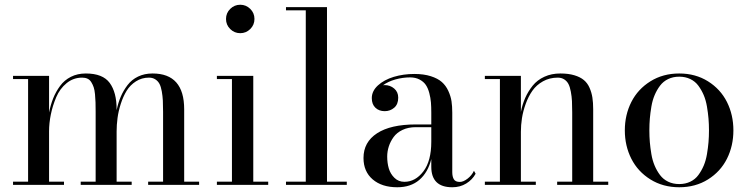

<svg xmlns="http://www.w3.org/2000/svg" viewBox="-20 -780 3164 810"><path d="M35 -13.5H98.5V-446.5H35V-460H187V-305.5Q193.5 -338 204.5 -365.5Q215.5 -393 233.5 -417.5Q251.5 -442 279.2 -456Q307 -470 342 -470Q413.5 -470 442.8 -430.2Q472 -390.5 472 -319V-315Q478.5 -346.5 489.5 -372.2Q500.5 -398 518 -421Q535.5 -444 562.5 -457Q589.5 -470 623.5 -470Q757 -470 757 -319V-13.5H820V0H605V-13.5H668V-308Q668 -336.5 667 -355.8Q666 -375 662.5 -394.8Q659 -414.5 652.8 -426.2Q646.5 -438 635.2 -445.2Q624 -452.5 608.5 -452.5Q578 -452.5 553.5 -436.8Q529 -421 514.2 -397Q499.5 -373 489.5 -341.8Q479.5 -310.5 475.8 -281.8Q472 -253 472 -226V-13.5H535.5V0H320.5V-13.5H383.5V-308Q383.5 -332.5 383 -348.2Q382.5 -364 380.8 -382.5Q379 -401 375.2 -412Q371.5 -423 365.2 -433.2Q359 -443.5 349.2 -448Q339.5 -452.5 326.5 -452.5Q289.5 -452.5 261 -429.2Q232.5 -406 217.2 -370Q202 -334 194.5 -297.2Q187 -260.5 187 -226V-13.5H250V0H35Z M951.2 -657.5Q933.5 -675 933.5 -700Q933.5 -725 951.2 -742.5Q969 -760 993.5 -760Q1018 -760 1035.8 -742.5Q1053.5 -725 1053.5 -700Q1053.5 -675 1035.8 -657.5Q1018 -640 993.5 -640Q969 -640 951.2 -657.5ZM895 -13.5H958.5V-446.5H895V-460H1048.5V-13.5H1111.5V0H895Z M1186.5 -13.5H1270V-736.5H1186.5V-750H1359.5V-13.5H1443V0H1186.5Z M1734 -255H1799.5V-304.5Q1799.5 -329 1798 -348Q1796.5 -367 1791 -387.8Q1785.5 -408.5 1776.2 -422Q1767 -435.5 1750 -444.5Q1733 -453.5 1710 -453.5Q1679 -453.5 1648 -444.8Q1617 -436 1596 -420.5Q1598.5 -421 1603 -421Q1626 -421 1643 -406.5Q1660 -392 1660 -368Q1660 -340 1643 -325.5Q1626 -311 1603 -311Q1579 -311 1563.8 -325.5Q1548.5 -340 1548.5 -366Q1548.5 -396 1574.5 -419.8Q1600.5 -443.5 1641.2 -455.8Q1682 -468 1728 -468Q1768 -468 1797.5 -458.5Q1827 -449 1844 -434Q1861 -419 1871.2 -396.8Q1881.5 -374.5 1884.8 -353Q1888 -331.5 1888 -304.5V-54Q1888 -34.5 1894.8 -23.5Q1901.5 -12.5 1920 -12.5Q1934.5 -12.5 1952.2 -26Q1970 -39.5 1979.5 -59.5L1986.5 -47Q1972.5 -21.5 1946.8 -5.8Q1921 10 1888 10Q1799.5 10 1799.5 -76.5V-109Q1785.5 -52.5 1749.2 -21.2Q1713 10 1656 10Q1591 10 1552.2 -23.2Q1513.5 -56.5 1513.5 -113.5Q1513.5 -180.5 1570.8 -217.8Q1628 -255 1734 -255ZM1686 -13Q1732.5 -13 1766 -56.8Q1799.5 -100.5 1799.5 -182V-243.5H1734Q1702.5 -243.5 1678.2 -232Q1654 -220.5 1640.5 -201.8Q1627 -183 1620.2 -162Q1613.5 -141 1613.5 -119.5Q1613.5 -92.5 1620.2 -69.5Q1627 -46.5 1644 -29.8Q1661 -13 1686 -13Z M2025.5 -13.5H2089V-446.5H2025.5V-460H2177.5V-308Q2184 -340.5 2196 -367.5Q2208 -394.5 2227.2 -418.5Q2246.5 -442.5 2276.5 -456.2Q2306.5 -470 2344 -470Q2378 -470 2403 -462.5Q2428 -455 2443.2 -442.2Q2458.5 -429.5 2467.2 -409.5Q2476 -389.5 2479.2 -368.2Q2482.5 -347 2482.5 -319V-13.5H2546V0H2330.5V-13.5H2394V-305.5Q2394 -334 2393 -353.5Q2392 -373 2388.2 -393.2Q2384.5 -413.5 2378.2 -425.5Q2372 -437.5 2360.5 -445Q2349 -452.5 2333 -452.5Q2298.5 -452.5 2270.8 -437Q2243 -421.5 2226 -397.2Q2209 -373 2197.8 -341.8Q2186.5 -310.5 2182 -281.2Q2177.5 -252 2177.5 -224V-13.5H2240.5V0H2025.5Z M2643.5 -110.2Q2616 -164.5 2616 -230Q2616 -295.5 2643.5 -349.8Q2671 -404 2724 -437Q2777 -470 2845.5 -470Q2914 -470 2966.8 -437Q3019.5 -404 3046.8 -349.8Q3074 -295.5 3074 -230Q3074 -164.5 3046.8 -110.2Q3019.5 -56 2966.8 -23Q2914 10 2845.5 10Q2777 10 2724 -23Q2671 -56 2643.5 -110.2ZM2721.5 -279.8Q2719.5 -256 2719.5 -230Q2719.5 -204 2721.5 -180.2Q2723.5 -156.5 2728 -129.8Q2732.5 -103 2741.8 -81.2Q2751 -59.5 2764.5 -41.5Q2778 -23.5 2798.8 -13.5Q2819.5 -3.5 2845.5 -3.5Q2871.5 -3.5 2892.2 -13.5Q2913 -23.5 2926.2 -41.5Q2939.5 -59.5 2948.8 -81.2Q2958 -103 2962.5 -129.8Q2967 -156.5 2969 -180.2Q2971 -204 2971 -230Q2971 -256 2969 -279.8Q2967 -303.5 2962.5 -330.2Q2958 -357 2948.8 -378.8Q2939.5 -400.5 2926.2 -418.5Q2913 -436.5 2892.2 -446.5Q2871.5 -456.5 2845.5 -456.5Q2819.5 -456.5 2798.8 -446.5Q2778 -436.5 2764.5 -418.5Q2751 -400.5 2741.8 -378.8Q2732.5 -357 2728 -330.2Q2723.5 -303.5 2721.5 -279.8Z"/></svg>

Font: Bodoni* 16pt
Style: Regular
Weight: 400
Version: Version 2.3